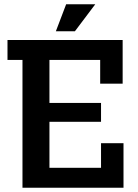

<svg xmlns="http://www.w3.org/2000/svg" viewBox="-20 -877 646 897"><path d="M448 -597H211V-396H452V-308H211V-93H452V-208H557V0H85V-597H15V-690H553V-486H448ZM289 -857H425L330 -731H241Z"/></svg>

Font: Mozilla Headline BETA SemiBold
Style: Regular
Weight: 600
Designer: Studio DRAMA
Foundry: Studio DRAMA
Version: Version 0.100